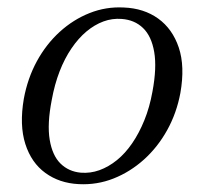

<svg xmlns="http://www.w3.org/2000/svg" viewBox="-20 -482 542 512"><path d="M310 -462Q363.5 -460 401.8 -432.5Q440 -405 456.8 -355Q473.5 -305 461 -234Q451 -180.5 425.8 -135Q400.5 -89.5 363.8 -56.5Q327 -23.5 282.8 -6Q238.5 11.5 190 9Q138.5 6.5 101 -20.8Q63.5 -48 47.5 -98.2Q31.5 -148.5 43.5 -218.5Q53.5 -273 78.2 -318.5Q103 -364 139.2 -397Q175.5 -430 219 -447.2Q262.5 -464.5 310 -462ZM195.5 -21.5Q221 -19.5 245.2 -28.2Q269.5 -37 291.8 -55Q314 -73 332.5 -100Q351 -127 365 -161.5Q379 -196 386.5 -237.5Q398.5 -301.5 391.2 -343.5Q384 -385.5 361.5 -407.2Q339 -429 304.5 -431.5Q279.5 -433.5 255.8 -424.8Q232 -416 210.5 -398Q189 -380 170.8 -353.2Q152.5 -326.5 139 -291.8Q125.5 -257 118 -215.5Q105.5 -151.5 112.5 -109.5Q119.5 -67.5 141.2 -46Q163 -24.5 195.5 -21.5Z"/></svg>

Font: Fraunces Light
Style: Italic
Weight: 300
Italic angle: -16°
Version: Version 1.000;[b76b70a41]